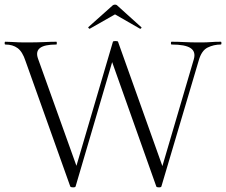

<svg xmlns="http://www.w3.org/2000/svg" viewBox="-25 -805 975 828"><path d="M447 -570 481 -613 301 -1Q300 3 290 3Q280 3 278 -1L85 -542Q72 -582 51 -597.5Q30 -613 -2 -613Q-5 -613 -5 -619Q-5 -625 -2 -625Q12 -625 26.5 -624Q41 -623 55.5 -622.5Q70 -622 83 -622Q136 -622 165.5 -623.5Q195 -625 218 -625Q220 -625 220 -619Q220 -613 218 -613Q167 -613 147.5 -598Q128 -583 139 -552L315 -61L282 -13L462 -625Q463 -628 473 -628Q483 -628 484 -625L687 -56L653 -13L811 -550Q820 -582 797 -597.5Q774 -613 715 -613Q712 -613 712 -619Q712 -625 715 -625Q744 -625 770 -623.5Q796 -622 839 -622Q867 -622 884.5 -623.5Q902 -625 927 -625Q930 -625 930 -619Q930 -613 927 -613Q897 -613 870.5 -600Q844 -587 832 -544L671 -1Q670 3 660 3Q650 3 649 -1ZM356 -688 459 -780Q464 -785 471 -785Q478 -785 482 -780L584 -688Q587 -687 584 -683.5Q581 -680 579 -681L471 -743L362 -681Q361 -680 357.5 -683.5Q354 -687 356 -688Z"/></svg>

Font: Cormorant Infant Light
Style: Regular
Weight: 300
Designer: Christian Thalmann (Catharsis Fonts)
Foundry: Catharsis Fonts
Version: Version 4.001